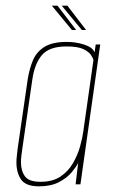

<svg xmlns="http://www.w3.org/2000/svg" viewBox="-20 -651 407 678"><path d="M118 7Q71 7 54.5 -17Q38 -41 38 -78Q38 -89 39.5 -100.5Q41 -112 42 -124L78 -372Q84 -409 96.5 -438.5Q109 -468 137 -485.5Q165 -503 216 -503Q248 -503 277.5 -493.5Q307 -484 314 -466L318 -494H334L264 0H247L256 -76Q250 -63 233.5 -43Q217 -23 188.5 -8Q160 7 118 7ZM123 -9Q166 -9 193.5 -27.5Q221 -46 237.5 -74.5Q254 -103 262.5 -133Q271 -163 274 -186L310 -439Q309 -445 301.5 -456.5Q294 -468 274.5 -477.5Q255 -487 215 -487Q154 -487 128 -456.5Q102 -426 94 -369L59 -127Q57 -114 55.5 -101.5Q54 -89 54 -78Q54 -48 68 -28.5Q82 -9 123 -9ZM269 -545 198 -631H218L284 -545ZM234 -545 163 -631H183L249 -545Z"/></svg>

Font: Alumni Sans Pinstripe
Style: Italic
Weight: 400
Italic angle: -8°
Designer: Robert E. Leuschke
Foundry: Robert E. Leuschke
Version: Version 1.010; ttfautohint (v1.8.4.7-5d5b)